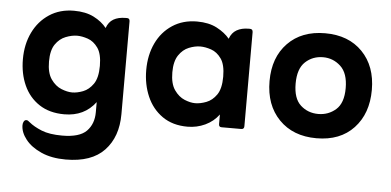

<svg xmlns="http://www.w3.org/2000/svg" viewBox="-43 -467 1464 718"><g transform="rotate(5 688.5 -107.5)"><path d="M322 -53Q280 3 205 3Q149 3 110.5 -22.5Q72 -48 52.5 -91.5Q33 -135 33 -189Q33 -245 54.5 -289.5Q76 -334 115.5 -360Q155 -386 208 -386Q252 -386 282.5 -370.5Q313 -355 331 -332Q339 -355 357 -365.5Q375 -376 403 -376H408Q418 -376 418 -364V-16Q418 69 370 120Q322 171 225 171Q172 171 133.5 154Q95 137 74 110.5Q53 84 53 57Q53 49 56.5 43Q60 37 66 37Q70 37 72.5 39Q75 41 79 44Q97 59 126.5 71Q156 83 204 83Q269 83 295.5 56Q322 29 322 -15ZM227 -81Q246 -81 268 -89.5Q290 -98 306 -121Q322 -144 322 -189Q322 -234 306 -256.5Q290 -279 268 -286.5Q246 -294 228 -294Q208 -294 185 -285Q162 -276 146.5 -253.5Q131 -231 131 -189Q131 -146 147.5 -122.5Q164 -99 186.5 -90Q209 -81 227 -81Z M785 -47Q765 -20 734 -5.5Q703 9 668 9Q612 9 573.5 -18Q535 -45 515.5 -90Q496 -135 496 -189Q496 -245 517 -289.5Q538 -334 577.5 -360Q617 -386 670 -386Q714 -386 744.5 -370Q775 -354 793 -332Q801 -355 819.5 -365.5Q838 -376 864 -376H869Q880 -376 880 -364V-11Q880 0 869 0H795Q785 0 785 -11ZM689 -81Q708 -81 730.5 -89.5Q753 -98 769 -121Q785 -144 785 -189Q785 -234 769 -256.5Q753 -279 731 -286.5Q709 -294 690 -294Q670 -294 647.5 -285Q625 -276 609.5 -253Q594 -230 594 -189Q594 -146 610.5 -122.5Q627 -99 649 -90Q671 -81 689 -81Z M1152 10Q1064 10 1011.5 -44Q959 -98 959 -188Q959 -277 1011 -330.5Q1063 -384 1151 -384Q1239 -384 1291 -330.5Q1343 -277 1343 -188Q1343 -99 1292 -44.5Q1241 10 1152 10ZM1151 -81Q1189 -81 1217 -105.5Q1245 -130 1245 -186Q1245 -242 1217 -268Q1189 -294 1151 -294Q1112 -294 1084.5 -268.5Q1057 -243 1057 -187Q1057 -131 1084.5 -106Q1112 -81 1151 -81Z"/></g></svg>

Font: Zain
Style: Bold
Weight: 700
Designer: Zain,Boutros
Foundry: Mobile Telecommunications Company (Zain), 2024
Version: Version 1.50; ttfautohint (v1.8.4)